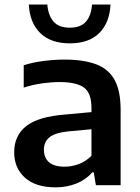

<svg xmlns="http://www.w3.org/2000/svg" viewBox="-20 -816 618 846"><path d="M225.5 9.5Q137.5 9.5 90 -33Q42.5 -75.5 42.5 -145Q42.5 -219 96 -260.8Q149.5 -302.5 268.5 -311.5L383 -322V-341Q383 -406.5 349.5 -430.5Q316 -454.5 242 -454.5Q208.5 -454.5 166.5 -448.8Q124.5 -443 84.5 -430V-528.5Q125 -541.5 173.2 -547.5Q221.5 -553.5 263 -553.5Q347.5 -553.5 402.8 -533Q458 -512.5 484.8 -464.2Q511.5 -416 511.5 -332V0H402.5L393 -56.5H386.5Q358.5 -24 316.2 -7.2Q274 9.5 225.5 9.5ZM173.5 -156.5Q173.5 -121 196 -101.2Q218.5 -81.5 264.5 -81.5Q295.5 -81.5 326.5 -92.8Q357.5 -104 383 -129.5V-246.5L280 -237Q222.5 -231 198 -211Q173.5 -191 173.5 -156.5ZM287.5 -625Q203.5 -625 157.2 -670.5Q111 -716 107 -796H188.5Q192.5 -747.5 216 -720.8Q239.5 -694 287.5 -694Q335.5 -694 358.8 -720.8Q382 -747.5 385.5 -796H467Q463 -715.5 417.2 -670.2Q371.5 -625 287.5 -625Z"/></svg>

Font: Encode Sans Semi Expanded SemiBold
Style: Regular
Weight: 600
Width: 6
Designer: Multiple Designers
Foundry: Impallari Type
Version: Version 3.000; ttfautohint (v1.8.3) -l 8 -r 50 -G 200 -x 14 